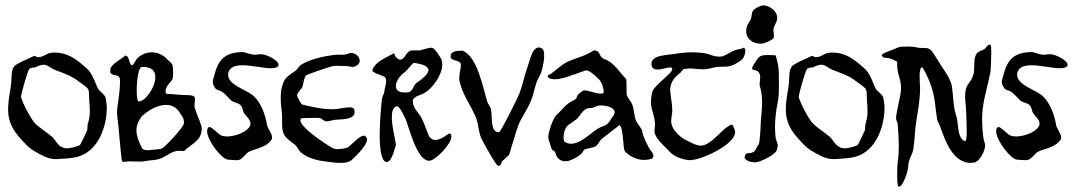

<svg xmlns="http://www.w3.org/2000/svg" viewBox="-20 -594 3989 712"><path d="M186 -4H192C217 -6 244 -6 269 -13C342 -33 376 -121 376 -194C376 -206 374 -218 372 -229C370 -245 349 -253 342 -268C331 -292 323 -320 303 -339C264 -374 232 -399 183 -399C179 -399 174 -399 169 -398C151 -396 143 -382 120 -382C115 -382 115 -385 107 -387C93 -379 39 -359 31 -346C20 -330 24 -299 21 -280C16 -246 10 -217 10 -189C10 -155 19 -123 50 -87C68 -67 83 -48 107 -34C131 -20 157 -4 186 -4ZM230 -44C197 -44 190 -70 174 -86C156 -102 115 -127 103 -145C84 -174 69 -201 58 -233V-234C58 -247 82 -329 88 -337C91 -342 103 -344 108 -344V-343C124 -351 134 -354 142 -354C158 -354 165 -341 191 -332C234 -316 247 -311 283 -284C291 -277 308 -268 309 -257C311 -245 310 -231 311 -219C313 -202 313 -190 313 -179C313 -166 312 -155 306 -136C303 -127 306 -116 302 -108C300 -105 279 -56 275 -55C265 -52 254 -47 244 -46C239 -45 235 -44 230 -44Z M442 6C448 6 456 5 452 4C469 5 493 5 506 5C511 5 515 4 520 3C544 -1 561 1 582 -9C602 -18 620 -35 644 -35C647 -35 653 -34 659 -34C661 -34 663 -34 664 -35C688 -60 728 -71 728 -117C728 -122 727 -128 725 -132C718 -154 708 -174 702 -195C701 -196 701 -199 701 -201C701 -208 703 -218 703 -225C703 -229 702 -234 701 -235C697 -239 689 -241 682 -241C649 -241 615 -246 599 -246C597 -246 596 -246 596 -247C594 -251 594 -254 594 -257C594 -274 614 -290 620 -301C621 -305 622 -315 622 -326C622 -336 621 -348 620 -352C618 -359 606 -369 601 -373C584 -392 563 -400 543 -400C523 -400 504 -392 488 -377C488 -376 473 -352 471 -352C457 -352 462 -388 444 -388C429 -373 393 -358 389 -337V-330C389 -310 416 -320 422 -308C425 -305 425 -297 425 -289C425 -265 420 -230 419 -222C417 -208 414 -192 414 -176C414 -171 415 -166 415 -160C421 -124 428 -8 433 4C431 4 431 4 433 4V5C434 6 437 6 442 6ZM486 -111C486 -123 489 -137 498 -151C503 -157 505 -166 510 -166C531 -186 565 -205 596 -205C617 -205 635 -196 648 -174C655 -163 662 -156 662 -143V-136C659 -119 590 -47 580 -43C565 -39 545 -39 529 -37H527C521 -37 510 -39 507 -44C496 -66 486 -88 486 -111ZM487 -258C487 -296 493 -346 507 -346H508C544 -346 556 -330 556 -308C556 -270 519 -218 495 -218H494C489 -219 487 -236 487 -258Z M883 -401C819 -401 791 -377 776 -319C773 -306 769 -299 769 -291C769 -284 771 -277 779 -266C783 -260 794 -259 801 -255C815 -247 825 -233 837 -222C845 -214 862 -213 871 -205C880 -198 880 -182 886 -173C893 -163 909 -150 909 -136C909 -113 869 -93 835 -89C831 -88 826 -88 822 -88C811 -88 802 -90 796 -94C791 -97 765 -123 757 -123H755C750 -120 748 -114 748 -108C748 -73 802 -4 825 -2C840 -1 849 0 856 0C873 0 875 -5 896 -26C911 -42 967 -42 988 -78C989 -80 989 -82 989 -85C989 -98 973 -118 971 -128C964 -168 948 -218 913 -244C890 -261 826 -281 826 -316V-322C831 -345 852 -352 879 -352C913 -352 956 -341 984 -341C996 -341 1006 -343 1011 -348C1013 -350 1013 -352 1013 -354C1013 -370 968 -393 949 -393C941 -393 934 -392 928 -391H927C912 -391 899 -396 883 -401Z M1243 10C1258 10 1271 8 1281 2C1285 -1 1341 -51 1341 -77C1341 -83 1338 -88 1332 -90C1331 -91 1330 -91 1329 -91C1312 -91 1277 -50 1269 -47C1261 -44 1246 -41 1233 -41C1225 -41 1216 -43 1211 -46C1188 -60 1094 -120 1094 -148C1094 -155 1099 -156 1104 -156H1106C1118 -156 1132 -157 1146 -157C1153 -157 1160 -157 1167 -156C1175 -154 1180 -144 1191 -144H1194C1204 -145 1214 -149 1224 -150C1244 -152 1295 -149 1295 -178C1295 -181 1295 -185 1293 -189C1291 -194 1284 -196 1276 -196C1261 -196 1240 -191 1231 -190C1225 -190 1218 -189 1211 -189C1174 -189 1140 -197 1102 -206C1095 -208 1085 -231 1082 -238V-241C1082 -251 1099 -264 1102 -273C1106 -286 1106 -303 1115 -315C1117 -317 1200 -346 1210 -348C1218 -350 1226 -350 1234 -350C1244 -350 1254 -349 1263 -349H1264C1271 -349 1280 -346 1288 -346C1290 -346 1293 -346 1295 -347C1309 -353 1314 -361 1314 -369C1314 -384 1298 -398 1279 -398C1266 -392 1257 -391 1248 -391H1231C1227 -391 1223 -391 1218 -390C1181 -386 1128 -374 1097 -354C1088 -349 1084 -337 1075 -331C1056 -318 1038 -308 1030 -286C1023 -268 1021 -250 1021 -231C1021 -213 1023 -195 1025 -178C1026 -172 1026 -167 1026 -161V-140C1026 -123 1027 -107 1034 -94C1044 -77 1059 -70 1074 -57C1084 -49 1088 -34 1098 -27C1122 -7 1160 2 1190 5C1203 7 1224 10 1243 10Z M1414 7C1435 7 1446 -55 1448 -55V-59C1445 -81 1433 -126 1433 -159C1433 -179 1437 -195 1450 -200H1452C1463 -200 1481 -159 1485 -150C1497 -121 1526 2 1571 2H1574C1595 0 1654 -59 1654 -88C1654 -92 1653 -96 1650 -99H1648C1640 -99 1618 -75 1595 -75C1593 -75 1590 -75 1587 -76C1581 -78 1572 -85 1570 -91C1561 -112 1554 -135 1544 -155C1533 -177 1511 -191 1511 -219V-221C1511 -225 1513 -228 1518 -232C1529 -241 1543 -242 1554 -249C1583 -266 1620 -315 1620 -355C1620 -364 1618 -373 1613 -381C1595 -409 1589 -417 1578 -417C1570 -417 1560 -413 1540 -408C1537 -407 1533 -407 1530 -407H1513C1508 -407 1503 -407 1500 -405C1485 -399 1480 -373 1465 -373C1463 -373 1460 -373 1457 -375C1446 -382 1446 -385 1441 -397C1413 -380 1374 -368 1361 -335V-333C1361 -322 1403 -315 1409 -306C1411 -303 1412 -299 1412 -294C1412 -281 1406 -264 1405 -254C1404 -244 1397 -236 1396 -226C1394 -205 1388 -147 1388 -94C1388 -47 1393 -4 1408 5C1411 6 1413 7 1414 7ZM1492 -251H1480C1457 -251 1448 -261 1448 -275C1448 -291 1462 -313 1479 -325C1493 -335 1501 -351 1514 -361C1553 -356 1569 -346 1569 -334C1569 -321 1550 -304 1523 -285C1512 -277 1512 -254 1492 -251Z M1697 -405V-406H1694C1678 -406 1651 -405 1651 -386C1651 -384 1651 -382 1652 -380C1654 -369 1685 -371 1689 -357V-352C1689 -340 1683 -319 1683 -305V-301C1690 -250 1726 -204 1745 -158C1754 -135 1754 -108 1764 -83C1774 -62 1820 21 1827 21C1841 21 1839 6 1842 4C1879 -29 1863 -10 1882 -66C1891 -93 1898 -124 1911 -149C1925 -174 1941 -199 1951 -225C1962 -255 1965 -288 1983 -316C1988 -325 1998 -361 1998 -387C1998 -400 1996 -411 1990 -414C1985 -417 1982 -418 1978 -418C1953 -418 1944 -366 1938 -351C1926 -318 1919 -283 1907 -249C1902 -236 1837 -104 1831 -104H1828C1797 -104 1806 -168 1801 -187C1799 -199 1789 -208 1786 -220C1771 -269 1750 -384 1697 -405Z M2076 4C2081 4 2086 3 2091 2C2107 -4 2125 -13 2137 -25C2140 -28 2144 -37 2147 -39C2159 -45 2176 -45 2188 -51C2198 -56 2205 -76 2213 -80C2215 -81 2276 -130 2277 -130C2293 -122 2289 -41 2298 -32C2316 -14 2341 -1 2368 -1C2377 -1 2386 -2 2395 -5C2405 -8 2406 -21 2396 -32C2382 -48 2362 -97 2362 -104V-107C2358 -121 2347 -130 2341 -142C2330 -162 2333 -184 2325 -205C2320 -219 2308 -229 2304 -243C2303 -249 2304 -300 2302 -301C2277 -326 2256 -364 2221 -375C2198 -383 2210 -407 2182 -407C2147 -384 2113 -379 2083 -364C2064 -355 2041 -334 2023 -320C2020 -318 2011 -316 2011 -312V-311C2014 -303 2024 -300 2036 -300C2059 -300 2092 -311 2100 -315C2101 -316 2101 -316 2102 -316C2109 -316 2151 -335 2157 -333C2174 -327 2188 -313 2203 -298C2206 -295 2214 -280 2215 -274C2216 -272 2219 -256 2219 -254C2219 -233 2156 -264 2143 -258C2135 -254 2118 -242 2118 -230C2118 -227 2093 -215 2087 -210C2073 -200 2058 -180 2043 -167C2032 -158 2013 -105 2013 -83C2013 -80 2025 -43 2026 -41C2030 -34 2037 -37 2040 -26C2044 -8 2058 4 2076 4ZM2097 -61C2090 -61 2083 -63 2076 -67C2071 -69 2070 -77 2070 -83V-89C2075 -131 2086 -127 2119 -153C2130 -163 2144 -193 2165 -193C2188 -193 2187 -203 2207 -203C2230 -203 2256 -196 2259 -180V-176C2259 -168 2252 -162 2248 -156C2229 -120 2218 -133 2188 -111C2166 -96 2132 -61 2097 -61Z M2738 -417H2737C2728 -411 2716 -412 2706 -408C2690 -403 2671 -386 2652 -384H2646C2627 -384 2614 -392 2597 -396C2581 -399 2564 -400 2547 -400C2526 -400 2505 -398 2487 -395C2475 -392 2437 -391 2414 -382C2405 -377 2397 -370 2396 -361V-357C2396 -341 2406 -336 2418 -336C2433 -336 2453 -344 2465 -344C2469 -344 2473 -342 2473 -338C2475 -323 2406 -278 2399 -254C2395 -238 2394 -225 2394 -216C2394 -185 2407 -170 2409 -135V-132C2409 -125 2407 -116 2407 -107C2407 -104 2408 -102 2408 -99C2418 -73 2442 -54 2461 -34C2478 -13 2515 0 2542 0C2544 0 2546 0 2547 -1C2584 -3 2706 -58 2706 -104V-106C2705 -111 2698 -133 2694 -132C2662 -124 2619 -54 2579 -54C2575 -54 2572 -55 2569 -55C2555 -58 2542 -66 2529 -72C2507 -81 2480 -105 2472 -128C2470 -133 2469 -139 2469 -144C2469 -158 2473 -172 2473 -184C2473 -210 2467 -232 2466 -252C2465 -253 2465 -255 2465 -256C2465 -281 2473 -302 2503 -324C2507 -328 2511 -337 2517 -338C2523 -339 2531 -340 2538 -340C2556 -340 2573 -337 2589 -337C2593 -337 2597 -337 2600 -338C2614 -339 2627 -345 2641 -346C2668 -348 2677 -343 2703 -355C2713 -360 2727 -368 2735 -377C2738 -381 2744 -395 2744 -405C2744 -410 2743 -415 2738 -417Z M2856 -389C2846 -389 2837 -390 2829 -390C2806 -390 2796 -387 2788 -374C2774 -354 2769 -345 2769 -340C2769 -329 2794 -342 2799 -312V-307C2799 -299 2797 -290 2797 -282C2797 -279 2797 -276 2798 -274C2804 -255 2806 -234 2806 -214C2806 -193 2804 -173 2802 -153C2801 -138 2799 -66 2793 -58C2780 -41 2785 -32 2765 -27C2759 -26 2745 -26 2745 -22C2743 -16 2740 -8 2741 -8C2749 4 2766 8 2782 8H2783C2798 7 2862 -21 2862 -43V-44C2869 -59 2857 -72 2856 -86C2855 -98 2854 -110 2854 -123C2854 -154 2858 -186 2864 -214C2871 -250 2868 -287 2868 -324C2868 -345 2863 -369 2856 -389ZM2811 -574C2800 -574 2779 -563 2772 -554C2767 -547 2768 -531 2764 -522C2759 -512 2752 -504 2749 -494C2748 -489 2747 -483 2747 -479C2747 -450 2771 -432 2801 -432H2804C2813 -432 2841 -444 2848 -452C2849 -454 2850 -456 2850 -460C2850 -468 2848 -477 2848 -482C2848 -497 2860 -509 2862 -523V-527C2862 -530 2862 -533 2861 -536C2856 -558 2830 -574 2811 -574Z M3070 -4H3076C3101 -6 3128 -6 3153 -13C3226 -33 3260 -121 3260 -194C3260 -206 3258 -218 3256 -229C3254 -245 3233 -253 3226 -268C3215 -292 3207 -320 3187 -339C3148 -374 3116 -399 3067 -399C3063 -399 3058 -399 3053 -398C3035 -396 3027 -382 3004 -382C2999 -382 2999 -385 2991 -387C2977 -379 2923 -359 2915 -346C2904 -330 2908 -299 2905 -280C2900 -246 2894 -217 2894 -189C2894 -155 2903 -123 2934 -87C2952 -67 2967 -48 2991 -34C3015 -20 3041 -4 3070 -4ZM3114 -44C3081 -44 3074 -70 3058 -86C3040 -102 2999 -127 2987 -145C2968 -174 2953 -201 2942 -233V-234C2942 -247 2966 -329 2972 -337C2975 -342 2987 -344 2992 -344V-343C3008 -351 3018 -354 3026 -354C3042 -354 3049 -341 3075 -332C3118 -316 3131 -311 3167 -284C3175 -277 3192 -268 3193 -257C3195 -245 3194 -231 3195 -219C3197 -202 3197 -190 3197 -179C3197 -166 3196 -155 3190 -136C3187 -127 3190 -116 3186 -108C3184 -105 3163 -56 3159 -55C3149 -52 3138 -47 3128 -46C3123 -45 3119 -44 3114 -44Z M3312 98H3314C3329 98 3348 39 3348 22C3348 -2 3364 -20 3367 -42C3373 -77 3372 -112 3378 -146C3385 -187 3392 -227 3392 -269C3392 -278 3385 -344 3399 -344H3400C3403 -344 3423 -306 3434 -272C3448 -232 3448 -194 3455 -153C3457 -140 3466 -130 3469 -118C3485 -71 3515 10 3579 10C3583 10 3588 9 3592 9C3614 5 3633 -36 3633 -54V-56C3633 -64 3628 -72 3627 -81C3624 -102 3622 -130 3622 -154C3622 -203 3635 -248 3646 -295C3648 -306 3651 -317 3653 -327C3654 -336 3656 -373 3656 -400C3656 -415 3655 -427 3653 -428H3649C3642 -428 3639 -420 3633 -414C3625 -407 3610 -405 3603 -397C3587 -377 3597 -339 3589 -315C3578 -281 3559 -285 3559 -237C3559 -216 3563 -196 3563 -175C3563 -164 3565 -133 3565 -108C3565 -88 3564 -71 3559 -71H3557C3529 -83 3535 -136 3527 -161C3514 -199 3516 -234 3510 -274C3503 -308 3475 -341 3458 -370C3453 -379 3443 -393 3438 -401C3428 -416 3417 -416 3406 -416H3400C3393 -416 3386 -417 3379 -418C3378 -418 3377 -418 3377 -419C3359 -422 3342 -421 3325 -421C3318 -421 3313 -419 3305 -416C3301 -412 3248 -397 3250 -389C3252 -381 3260 -379 3270 -379C3285 -379 3306 -365 3307 -365V-354C3307 -315 3324 -298 3321 -260C3320 -246 3319 -242 3319 -244C3313 -210 3306 -185 3303 -160V-157C3303 -148 3308 -142 3309 -133C3311 -106 3313 -79 3313 -51C3313 -32 3312 -13 3309 6C3308 13 3307 33 3307 52C3307 75 3308 97 3312 98Z M3809 -401C3745 -401 3717 -377 3702 -319C3699 -306 3695 -299 3695 -291C3695 -284 3697 -277 3705 -266C3709 -260 3720 -259 3727 -255C3741 -247 3751 -233 3763 -222C3771 -214 3788 -213 3797 -205C3806 -198 3806 -182 3812 -173C3819 -163 3835 -150 3835 -136C3835 -113 3795 -93 3761 -89C3757 -88 3752 -88 3748 -88C3737 -88 3728 -90 3722 -94C3717 -97 3691 -123 3683 -123H3681C3676 -120 3674 -114 3674 -108C3674 -73 3728 -4 3751 -2C3766 -1 3775 0 3782 0C3799 0 3801 -5 3822 -26C3837 -42 3893 -42 3914 -78C3915 -80 3915 -82 3915 -85C3915 -98 3899 -118 3897 -128C3890 -168 3874 -218 3839 -244C3816 -261 3752 -281 3752 -316V-322C3757 -345 3778 -352 3805 -352C3839 -352 3882 -341 3910 -341C3922 -341 3932 -343 3937 -348C3939 -350 3939 -352 3939 -354C3939 -370 3894 -393 3875 -393C3867 -393 3860 -392 3854 -391H3853C3838 -391 3825 -396 3809 -401Z"/></svg>

Font: Ancial
Style: Regular
Weight: 400
Designer: Daytona Mess (Anne-Dauphine Borione)
Foundry: Daytona Mess (Anne-Dauphine Borione)
Version: Version 1.000;Glyphs 3.2 (3192)